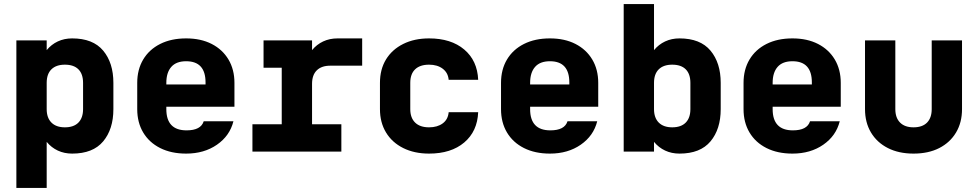

<svg xmlns="http://www.w3.org/2000/svg" viewBox="-20 -750 4840 950"><path d="M61 -550H211V-502Q234 -530 266 -545Q298 -560 337 -560Q440 -560 490.5 -499.5Q541 -439 541 -340V-210Q541 -111 490.5 -50.5Q440 10 337 10Q298 10 266 -5Q234 -20 211 -48V180H61ZM301 -430Q258 -430 234.5 -407Q211 -384 211 -340V-210Q211 -167 234.5 -143.5Q258 -120 301 -120Q345 -120 368 -143.5Q391 -167 391 -210V-340Q391 -384 368 -407Q345 -430 301 -430Z M901 10Q827 10 772.5 -17.5Q718 -45 688.5 -94.5Q659 -144 659 -210V-340Q659 -406 688.5 -455.5Q718 -505 772.5 -532.5Q827 -560 901 -560Q974 -560 1027.5 -532.5Q1081 -505 1110.5 -455.5Q1140 -406 1140 -340V-222H803V-210Q803 -105 903 -105Q974 -105 988 -150H1135Q1117 -78 1053.5 -34Q990 10 901 10ZM803 -332H997V-342Q997 -447 901 -447Q852 -447 827.5 -419Q803 -391 803 -340Z M1229 0V-135H1374V-415H1284V-550H1524V-502Q1547 -530 1579 -545Q1611 -560 1650 -560H1772V-425H1614Q1571 -425 1547.5 -402Q1524 -379 1524 -335V-135H1669V0Z M2103 10Q2030 10 1975 -17.5Q1920 -45 1890 -94.5Q1860 -144 1860 -210V-340Q1860 -407 1890 -456Q1920 -505 1975 -532.5Q2030 -560 2103 -560Q2212 -560 2277 -505Q2342 -450 2346 -355H2200Q2197 -390 2170.5 -410Q2144 -430 2103 -430Q2058 -430 2034 -407Q2010 -384 2010 -340V-210Q2010 -167 2034 -143.5Q2058 -120 2103 -120Q2144 -120 2170.5 -139.5Q2197 -159 2200 -195H2346Q2342 -100 2277 -45Q2212 10 2103 10Z M2701 10Q2627 10 2572.5 -17.5Q2518 -45 2488.5 -94.5Q2459 -144 2459 -210V-340Q2459 -406 2488.5 -455.5Q2518 -505 2572.5 -532.5Q2627 -560 2701 -560Q2774 -560 2827.5 -532.5Q2881 -505 2910.5 -455.5Q2940 -406 2940 -340V-222H2603V-210Q2603 -105 2703 -105Q2774 -105 2788 -150H2935Q2917 -78 2853.5 -34Q2790 10 2701 10ZM2603 -332H2797V-342Q2797 -447 2701 -447Q2652 -447 2627.5 -419Q2603 -391 2603 -340Z M3066 0V-730H3216V-502Q3239 -530 3271 -545Q3303 -560 3342 -560Q3445 -560 3495.5 -499.5Q3546 -439 3546 -340V-210Q3546 -111 3495.5 -50.5Q3445 10 3342 10Q3303 10 3271 -5Q3239 -20 3216 -48V0ZM3306 -430Q3263 -430 3239.5 -407Q3216 -384 3216 -340V-210Q3216 -167 3239.5 -143.5Q3263 -120 3306 -120Q3350 -120 3373 -143.5Q3396 -167 3396 -210V-340Q3396 -384 3373 -407Q3350 -430 3306 -430Z M3901 10Q3827 10 3772.5 -17.5Q3718 -45 3688.5 -94.5Q3659 -144 3659 -210V-340Q3659 -406 3688.5 -455.5Q3718 -505 3772.5 -532.5Q3827 -560 3901 -560Q3974 -560 4027.5 -532.5Q4081 -505 4110.5 -455.5Q4140 -406 4140 -340V-222H3803V-210Q3803 -105 3903 -105Q3974 -105 3988 -150H4135Q4117 -78 4053.5 -34Q3990 10 3901 10ZM3803 -332H3997V-342Q3997 -447 3901 -447Q3852 -447 3827.5 -419Q3803 -391 3803 -340Z M4500 10Q4427 10 4373 -17.5Q4319 -45 4289.5 -94.5Q4260 -144 4260 -210V-550H4410V-210Q4410 -167 4433.5 -143.5Q4457 -120 4500 -120Q4544 -120 4567 -143.5Q4590 -167 4590 -210V-550H4740V-210Q4740 -144 4710.5 -94.5Q4681 -45 4627.5 -17.5Q4574 10 4500 10Z"/></svg>

Font: Tiny ExtraBold
Style: Regular
Weight: 800
Designer: Philipp Nurullin, Konstantin Bulenkov
Foundry: JetBrains
Version: Version 2.251; ttfautohint (v1.8.4.7-5d5b)